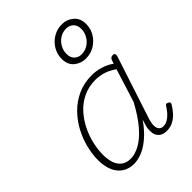

<svg xmlns="http://www.w3.org/2000/svg" viewBox="-243 -971 1109 1109"><g transform="rotate(-45 311.5 -416.0)"><path d="M191 17Q150 17 119.5 -3Q89 -23 73.5 -60Q58 -97 58 -146Q58 -192 70.5 -243.5Q83 -295 109 -344Q135 -393 174 -432.5Q213 -472 264.5 -495.5Q316 -519 381 -519Q414 -519 450.5 -508Q487 -497 516 -476L524 -500Q528 -508 533 -511.5Q538 -515 547 -515Q559 -515 561.5 -508.5Q564 -502 562 -494L436 -109Q426 -77 427 -57Q428 -37 438 -27Q448 -17 464 -17Q482 -17 499 -27Q516 -37 530.5 -53Q545 -69 556 -87Q559 -94 565 -96.5Q571 -99 580 -94Q588 -90 589 -84Q590 -78 585 -71Q573 -51 555 -30.5Q537 -10 513 3Q489 16 458 16Q440 16 426 10Q412 4 403 -7.5Q394 -19 391 -36.5Q388 -54 391 -77Q394 -90 398 -103Q402 -116 406 -129Q367 -74 328 -41.5Q289 -9 254 4Q219 17 191 17ZM100 -148Q100 -109 110 -80Q120 -51 142 -34.5Q164 -18 198 -18Q234 -18 274.5 -40.5Q315 -63 357 -111.5Q399 -160 441 -238L505 -442Q467 -468 435.5 -476.5Q404 -485 375 -485Q320 -485 275 -463.5Q230 -442 197.5 -406Q165 -370 143 -326Q121 -282 110.5 -235.5Q100 -189 100 -148ZM423 -610Q384 -610 353.5 -635Q323 -660 323 -709Q323 -745 341.5 -777Q360 -809 392.5 -829Q425 -849 466 -849Q505 -849 535.5 -823.5Q566 -798 566 -750Q566 -713 547 -681Q528 -649 496 -629.5Q464 -610 423 -610ZM423 -645Q453 -645 476.5 -660.5Q500 -676 513 -700Q526 -724 526 -750Q526 -782 508 -798Q490 -814 466 -814Q435 -814 412 -798.5Q389 -783 376 -759Q363 -735 363 -709Q363 -677 381 -661Q399 -645 423 -645Z"/></g></svg>

Font: Playwrite MX Thin
Style: Regular
Weight: 250
Designer: Veronika Burian, José Scaglione
Foundry: TypeTogether
Version: Version 1.002